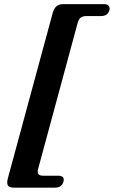

<svg xmlns="http://www.w3.org/2000/svg" viewBox="-20 -758 535 902"><path d="M344.5 -649 159.5 34Q154.5 52.5 160.2 60Q166 67.5 184 67.5H253.5Q285.5 67.5 278 96Q274.5 108 265 115.8Q255.5 123.5 239 123.5H44Q23 123.5 17 112.8Q11 102 17 79.5L227 -695Q233 -717.5 244.8 -728Q256.5 -738.5 277.5 -738.5H469Q485.5 -738.5 491.2 -730.2Q497 -722 494 -710Q486 -682.5 454.5 -682.5H386.5Q368.5 -682.5 359 -675Q349.5 -667.5 344.5 -649Z"/></svg>

Font: Fraunces 72pt S050
Style: Bold Italic
Weight: 700
Italic angle: -16°
Version: Version 1.000; ttfautohint (v1.8.3)